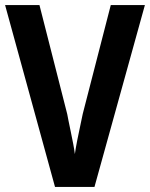

<svg xmlns="http://www.w3.org/2000/svg" viewBox="-20 -785 589 754"><path d="M549 -765 351 -51H196L0 -765H135L244 -337Q245 -330 249 -311Q253 -292 258 -267.5Q263 -243 267.5 -220Q272 -197 274 -180Q277 -202 283.5 -235Q290 -268 296.5 -297.5Q303 -327 305 -338L415 -765Z"/></svg>

Font: Noto Sans Tamil UI Condensed
Style: Bold
Weight: 700
Width: 3
Designer: Jelle Bosma - Monotype Design Team
Foundry: Monotype Imaging Inc.
Version: Version 2.004; ttfautohint (v1.8.4.7-5d5b)